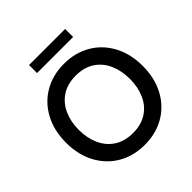

<svg xmlns="http://www.w3.org/2000/svg" viewBox="-227 -1035 1220 1220"><g transform="rotate(-45 383.0 -425.5)"><path d="M38 -350Q38 -459 82.5 -541.5Q127 -624 205 -669Q283 -714 383 -714Q483 -714 561 -669Q639 -624 683.5 -541.5Q728 -459 728 -350Q728 -241 683.5 -158.5Q639 -76 561 -31Q483 14 383 14Q283 14 205 -31Q127 -76 82.5 -158.5Q38 -241 38 -350ZM612 -350Q612 -424 586 -482.5Q560 -541 508.5 -574.5Q457 -608 383 -608Q309 -608 257.5 -574.5Q206 -541 179.5 -482.5Q153 -424 153 -350Q153 -276 179.5 -217.5Q206 -159 257.5 -125.5Q309 -92 383 -92Q457 -92 508.5 -125.5Q560 -159 586 -217.5Q612 -276 612 -350ZM221 -865H545V-793H221Z"/></g></svg>

Font: Cabin Medium
Style: Regular
Weight: 500
Designer: Pablo Impallari
Foundry: Pablo Impallari. http://www.impallari.com Igino Marini. http://www.ikern.com
Version: Version 2.200